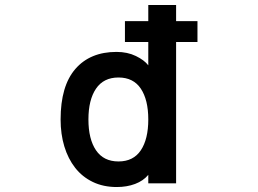

<svg xmlns="http://www.w3.org/2000/svg" viewBox="-20 -696 1040 773"><path d="M577 -215Q577 -294 547 -339Q517 -384 457 -384Q397 -384 366.5 -339Q336 -294 336 -215Q336 -136 366.5 -91Q397 -46 457 -46Q517 -46 547 -91Q577 -136 577 -215ZM775 -527H689V42H577V8Q557 32 524 44.5Q491 57 450 57Q396 57 353.5 36.5Q311 16 282.5 -20.5Q254 -57 239 -106.5Q224 -156 224 -215Q224 -350 283.5 -418.5Q343 -487 449 -487Q493 -487 527 -470.5Q561 -454 577 -433V-527H483V-611H577V-676H689V-611H775Z"/></svg>

Font: NanumGothicCoding
Style: Bold
Weight: 700
Monospace: yes
Designer: Kwon Bruce; Nicolas Noh; Sung-woo Choi; Go-un Cha; Soo-hyun Park;
Foundry: NHN Corporation
Version: Version 2.000;PS 1;hotconv 1.0.49;makeotf.lib2.0.14853